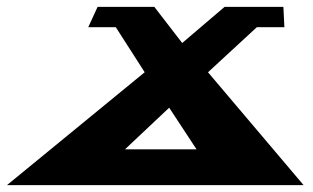

<svg xmlns="http://www.w3.org/2000/svg" viewBox="-32 -540 911 558"><path d="M850.3 -2 572.5 -330 714.5 -461H794.5L791.6 -520H620.6L497.5 -415L416.6 -520H251.6L224.5 -461H304.5L388.5 -330L-11.7 -2ZM539.2 -106H331.2L459.7 -227Z"/></svg>

Font: Hussar Milosc
Style: Obl
Weight: 700
Foundry: Cannot Into Space Fonts
Version: Version 1.02